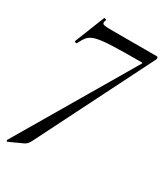

<svg xmlns="http://www.w3.org/2000/svg" viewBox="-184 -498 746 853"><g transform="rotate(30 189.5 -71.0)"><path d="M-4 275Q-6 276 -8.5 273Q-11 270 -9 268L338 -322Q343 -329 336 -329Q242 -329 188 -327Q134 -325 107 -318Q80 -311 68 -297Q56 -283 45 -260Q44 -256 38 -258Q32 -260 33 -264L93 -415Q94 -418 100 -416Q106 -414 105 -412Q98 -395 105 -390.5Q112 -386 142 -386Q156 -386 184 -386Q212 -386 247 -386Q282 -386 317.5 -386Q353 -386 381 -386Q385 -386 386.5 -381.5Q388 -377 386 -373L88 220Q79 237 64 244Z"/></g></svg>

Font: Cormorant Garamond Light Medium
Style: Italic
Weight: 500
Italic angle: -10°
Version: Version 4.001